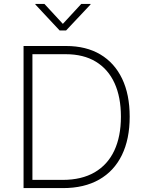

<svg xmlns="http://www.w3.org/2000/svg" viewBox="-20 -963 748 983"><path d="M302.7 0H125.5V-42H300.8Q397.9 -42 464.6 -80.8Q531.2 -119.6 565.2 -192.1Q599.1 -264.6 599.1 -365.7Q599.1 -465.8 566.4 -537.4Q533.7 -608.9 470.7 -647.2Q407.7 -685.5 316.4 -685.5H124V-727.5H318.4Q420.9 -727.5 493.7 -684.3Q566.4 -641.1 605.2 -560.1Q644 -479 644 -365.7Q644 -251 604 -168.9Q564 -86.9 487.5 -43.5Q411.1 0 302.7 0ZM146 -727.5V0H100.6V-727.5ZM207.5 -942.9 301.8 -840.8 396 -942.9H443.4V-939.9L318.4 -807.1H285.2L161.1 -939.9V-942.9Z"/></svg>

Font: Inter 17pt ExtraLight
Style: Regular
Weight: 250
Version: Version 4.001;git-66647c0bb